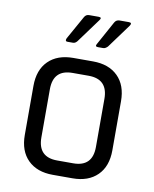

<svg xmlns="http://www.w3.org/2000/svg" viewBox="-80 -764 661 825"><g transform="rotate(10 250.0 -351.5)"><path d="M242 -703H283Q300 -703 289 -689L212 -584Q204 -574 194 -574H170Q158 -574 164 -588L221 -690Q228 -703 242 -703ZM375 -703H415Q431 -703 422 -689L345 -584Q335 -574 326 -574H303Q288 -574 297 -588L353 -690Q360 -703 375 -703ZM293 0H207Q138 0 98.5 -39Q59 -78 59 -148V-362Q59 -432 98.5 -471Q138 -510 207 -510H293Q362 -510 401.5 -471Q441 -432 441 -362V-148Q441 -78 401.5 -39Q362 0 293 0ZM215 -64H285Q369 -64 369 -150V-360Q369 -446 285 -446H215Q131 -446 131 -360V-150Q131 -64 215 -64Z"/></g></svg>

Font: Rajdhani Medium
Style: Regular
Weight: 500
Designer: Satya Rajpurohit, Jyotish Sonowal
Foundry: Indian Type Foundry
Version: Version 1.201 February 1, 2022